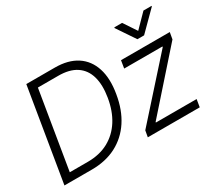

<svg xmlns="http://www.w3.org/2000/svg" viewBox="-138 -1035 1462 1307"><g transform="rotate(-30 592.5 -381.0)"><path d="M250.5 0H72.8L82.5 -59.6H253.4Q346.7 -59.6 416.3 -97.4Q485.8 -135.3 529.8 -204.6Q573.7 -273.9 589.4 -369.6Q605 -463.4 585.9 -530Q566.9 -596.7 513.2 -632.3Q459.5 -668 370.1 -667.5H180.7L190.4 -727.5H379.9Q483.9 -727.5 551.3 -683.6Q618.7 -639.6 645 -557.6Q671.4 -475.6 651.9 -361.8Q633.3 -248 580.1 -167.2Q526.9 -86.4 443.4 -43.2Q359.9 0 250.5 0ZM222.2 -727.5 102.1 0H35.6L155.8 -727.5ZM690.9 0 699.7 -49.8 1085.9 -481 1086.4 -485.8H785.6L795.4 -545.9H1178.7L1169.4 -493.2L789.6 -64.5L788.6 -59.6H1108.9L1099.1 0ZM928.7 -762.2 996.6 -660.2 1096.7 -762.2H1160.6L1159.7 -757.3L1016.1 -613.8H963.4L866.7 -757.3L867.7 -762.2Z"/></g></svg>

Font: Inter Tight Light
Style: Italic
Weight: 300
Italic angle: -9.39999°
Designer: Rasmus Andersson
Foundry: rsms
Version: Version 3.004